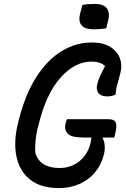

<svg xmlns="http://www.w3.org/2000/svg" viewBox="-20 -936 640 976"><path d="M399 -911Q414 -914 430.5 -915Q447 -916 462 -916Q506 -916 523 -894Q540 -872 530 -832L520 -792Q488 -787 457 -787Q364 -787 389 -874ZM321 -330H532Q561 -330 568.5 -313Q576 -296 565 -255L561 -237H504L502 -232Q510 -220 512 -198.5Q514 -177 509 -154Q501 -120 484.5 -91Q468 -62 442 -38Q376 20 279 20Q187 20 133 -23Q79 -66 63.5 -141Q48 -216 72 -312L77 -332Q110 -460 166 -546.5Q222 -633 294 -676.5Q366 -720 446 -720Q490 -720 518.5 -708.5Q547 -697 566 -677Q587 -656 593.5 -626Q600 -596 592 -566Q584 -532 577 -509.5Q570 -487 567 -455Q548 -446 527 -446Q492 -446 479.5 -464Q467 -482 475 -511Q482 -536 492.5 -557.5Q503 -579 514 -600Q491 -623 445 -623Q360 -623 286.5 -540Q213 -457 175 -297L170 -279Q163 -249 160.5 -217Q158 -185 159 -161Q170 -121 201.5 -101.5Q233 -82 282 -82Q339 -82 380.5 -114Q422 -146 438 -200Q443 -220 445 -237H404Q341 -237 323.5 -257.5Q306 -278 313 -307Q316 -321 321 -330Z"/></svg>

Font: Recursive Mn Csl St Med
Style: Italic
Weight: 500
Italic angle: -15°
Monospace: yes
Version: Version 1.079;hotconv 1.0.112;makeotfexe 2.5.65598; ttfautoh